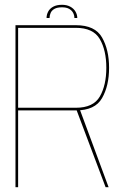

<svg xmlns="http://www.w3.org/2000/svg" viewBox="-20 -780 534 800"><path d="M44.5 0H55.5V-320H296.5Q376 -320 405.2 -371.2Q434.5 -422.5 434.5 -497.5Q434.5 -572.5 405.2 -623.8Q376 -675 296.5 -675H44.5ZM420 0H432.5L310.5 -329.5L298 -324ZM55.5 -331V-664H296Q368.5 -664 395.8 -617.2Q423 -570.5 423 -497.5Q423 -425 396 -378Q369 -331 296 -331ZM238.5 -760Q216 -760 201.8 -752.2Q187.5 -744.5 180.8 -731.8Q174 -719 174 -705H186.5Q186.5 -716 191 -726.2Q195.5 -736.5 206.8 -743Q218 -749.5 238.5 -749.5Q257 -749.5 268.2 -743Q279.5 -736.5 284.8 -726.2Q290 -716 290 -705H302Q302 -719 294.5 -731.8Q287 -744.5 272.8 -752.2Q258.5 -760 238.5 -760Z"/></svg>

Font: Anybody Thin Thin
Style: Regular
Weight: 250
Version: Version 1.113;gftools[0.9.25]